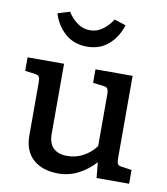

<svg xmlns="http://www.w3.org/2000/svg" viewBox="-82 -787 753 866"><g transform="rotate(10 294.5 -354.0)"><path d="M566 -63V0H417L410 -71Q377 -34 334 -12Q291 10 243 10Q169 10 127 -28Q85 -66 85 -136V-380Q85 -398 80.5 -405Q76 -412 62 -414L16 -420V-482H183V-160Q183 -118 205 -96.5Q227 -75 268 -75Q308 -75 341.5 -93Q375 -111 399 -143V-380Q399 -398 394 -405.5Q389 -413 376 -414L327 -420V-482H497V-103Q497 -86 501.5 -78.5Q506 -71 519 -70ZM114 -701 169 -718Q186 -690 212.5 -670.5Q239 -651 271 -651Q303 -651 329.5 -670.5Q356 -690 373 -718L426 -701Q409 -646 369.5 -611Q330 -576 271 -576Q211 -576 171 -611Q131 -646 114 -701Z"/></g></svg>

Font: Enriqueta Medium
Style: Regular
Weight: 500
Designer: Viviana Monsalve, Gustavo Ibarra
Foundry: 72Puntos
Version: Version 2.000